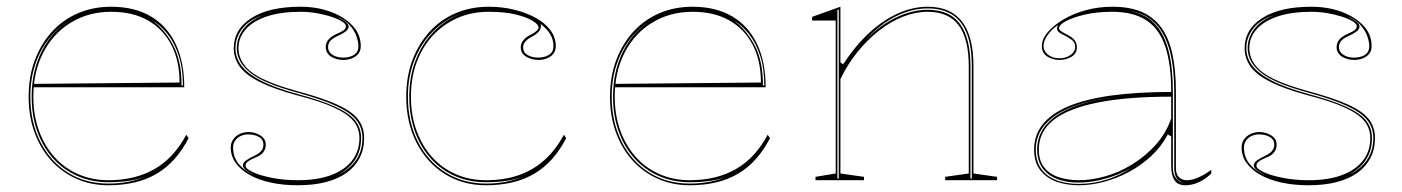

<svg xmlns="http://www.w3.org/2000/svg" viewBox="-20 -535 4162 570"><path d="M310 -515Q379 -515 427.5 -486.5Q476 -458 501.5 -404.5Q527 -351 527 -276H79V-286L513 -290Q513 -355 488.5 -402Q464 -449 419 -474.5Q374 -500 310 -500Q243 -500 190.5 -468Q138 -436 108.5 -379Q79 -322 79 -248Q79 -193 95.5 -147.5Q112 -102 141.5 -69Q171 -36 212 -18Q253 0 302 0Q342 0 376.5 -8.5Q411 -17 439.5 -33.5Q468 -50 491.5 -75.5Q515 -101 533 -135L540 -125Q522 -90 498.5 -63.5Q475 -37 445.5 -19.5Q416 -2 380 6.5Q344 15 302 15Q250 15 206.5 -4.5Q163 -24 131.5 -59Q100 -94 82.5 -142Q65 -190 65 -248Q65 -307 83 -355.5Q101 -404 133.5 -440Q166 -476 211 -495.5Q256 -515 310 -515ZM70 -248Q70 -173 99.5 -114.5Q129 -56 181 -23Q233 10 302 10Q335 10 364 4Q393 -2 413 -12Q394 -3 365.5 1.5Q337 6 302 6Q252 6 210 -12.5Q168 -31 137.5 -65Q107 -99 90.5 -145.5Q74 -192 74 -248Q74 -325 105 -385Q136 -445 190 -476Q153 -455 126 -421Q99 -387 84.5 -343.5Q70 -300 70 -248ZM519 -281H523Q523 -331 511 -368.5Q499 -406 478.5 -432.5Q458 -459 430 -476Q469 -448 494 -401Q519 -354 519 -281Z M864 15Q820 15 783.5 7Q747 -1 720.5 -16Q694 -31 679.5 -51.5Q665 -72 665 -97Q665 -111 672.5 -121.5Q680 -132 692 -137.5Q704 -143 717 -143Q730 -143 742 -138.5Q754 -134 761.5 -126Q769 -118 769 -105Q769 -93 762 -83.5Q755 -74 742 -69Q723 -61 716 -55.5Q709 -50 709 -43Q709 -34 730.5 -24Q752 -14 787.5 -7Q823 0 864 0Q922 0 962.5 -15Q1003 -30 1025 -58Q1047 -86 1047 -125Q1047 -154 1029.5 -175.5Q1012 -197 972 -215.5Q932 -234 862 -252Q792 -271 750.5 -292Q709 -313 691.5 -337.5Q674 -362 674 -392Q674 -448 726.5 -481.5Q779 -515 872 -515Q921 -515 961.5 -500Q1002 -485 1026.5 -459Q1051 -433 1051 -398Q1051 -384 1043.5 -375Q1036 -366 1024 -361.5Q1012 -357 999 -357Q989 -357 980 -359.5Q971 -362 963.5 -366.5Q956 -371 951.5 -378.5Q947 -386 947 -395Q947 -420 979 -434Q995 -441 1001 -446Q1007 -451 1007 -457Q1007 -464 995 -471.5Q983 -479 963 -485.5Q943 -492 919.5 -496Q896 -500 872 -500Q814 -500 773 -486.5Q732 -473 710 -448.5Q688 -424 688 -392Q688 -366 704.5 -343Q721 -320 759.5 -301Q798 -282 864 -264Q938 -244 981 -224.5Q1024 -205 1042.5 -181.5Q1061 -158 1061 -125Q1061 -92 1047.5 -66Q1034 -40 1009 -22Q984 -4 947.5 5.5Q911 15 864 15ZM737 -14Q718 -24 709.5 -30.5Q701 -37 701 -44Q701 -52 711 -59Q721 -66 734 -72Q749 -79 755.5 -87Q762 -95 762 -105Q762 -121 748.5 -128.5Q735 -136 717 -136Q705 -136 695 -131.5Q685 -127 678.5 -118Q672 -109 672 -97Q672 -69 688.5 -48.5Q705 -28 737 -14ZM979 -14Q1004 -25 1021 -41Q1038 -57 1047 -78Q1056 -99 1056 -125Q1056 -156 1038 -178.5Q1020 -201 978 -220.5Q936 -240 863 -260Q812 -274 777.5 -288.5Q743 -303 722.5 -319.5Q702 -336 692.5 -354Q683 -372 683 -392Q683 -422 702 -448Q721 -474 761 -490Q719 -476 699 -449.5Q679 -423 679 -392Q679 -364 696.5 -340.5Q714 -317 754 -296Q794 -275 863 -256Q934 -237 975.5 -218Q1017 -199 1034.5 -177Q1052 -155 1052 -125Q1052 -87 1033 -59Q1014 -31 979 -14ZM999 -364Q1011 -364 1021.5 -367.5Q1032 -371 1038 -378.5Q1044 -386 1044 -398Q1044 -410 1038.5 -426.5Q1033 -443 1019 -459.5Q1005 -476 979 -486Q999 -476 1007 -469.5Q1015 -463 1015 -456Q1015 -448 1005.5 -441Q996 -434 982 -428Q967 -421 960.5 -413.5Q954 -406 954 -395Q954 -385 960.5 -378Q967 -371 977 -367.5Q987 -364 999 -364Z M1423 15Q1354 15 1300.5 -18.5Q1247 -52 1216.5 -111.5Q1186 -171 1186 -248Q1186 -307 1204 -355.5Q1222 -404 1254.5 -440Q1287 -476 1332 -495.5Q1377 -515 1431 -515Q1470 -515 1505.5 -506.5Q1541 -498 1569.5 -482.5Q1598 -467 1614 -445.5Q1630 -424 1630 -398Q1630 -384 1622.5 -375Q1615 -366 1603 -361.5Q1591 -357 1578 -357Q1559 -357 1542.5 -366.5Q1526 -376 1526 -395Q1526 -406 1534 -416Q1542 -426 1558 -433Q1579 -445 1579 -453Q1579 -462 1561.5 -473Q1544 -484 1511 -492Q1478 -500 1431 -500Q1380 -500 1338 -481.5Q1296 -463 1265 -429.5Q1234 -396 1217 -350Q1200 -304 1200 -248Q1200 -193 1216.5 -147.5Q1233 -102 1262.5 -69Q1292 -36 1333 -18Q1374 0 1423 0Q1477 0 1520 -15Q1563 -30 1596.5 -60Q1630 -90 1654 -135L1661 -125Q1643 -90 1619.5 -63.5Q1596 -37 1566.5 -19.5Q1537 -2 1501 6.5Q1465 15 1423 15ZM1585 -464 1586 -460Q1586 -450 1580.5 -442.5Q1575 -435 1561 -427Q1533 -413 1533 -395Q1533 -379 1546.5 -371.5Q1560 -364 1578 -364Q1596 -364 1609.5 -372Q1623 -380 1623 -398Q1623 -408 1620.5 -417Q1618 -426 1613 -434Q1608 -442 1601 -449.5Q1594 -457 1585 -464ZM1191 -248Q1191 -173 1220.5 -114.5Q1250 -56 1302.5 -23Q1355 10 1423 10Q1456 10 1485 4Q1514 -2 1534 -12Q1515 -3 1486.5 1.5Q1458 6 1423 6Q1372 6 1330.5 -12.5Q1289 -31 1258.5 -65Q1228 -99 1211.5 -145.5Q1195 -192 1195 -248Q1195 -308 1214.5 -357.5Q1234 -407 1269 -442.5Q1304 -478 1351 -495Q1303 -479 1267 -443.5Q1231 -408 1211 -358.5Q1191 -309 1191 -248Z M2036 -515Q2105 -515 2153.5 -486.5Q2202 -458 2227.5 -404.5Q2253 -351 2253 -276H1805V-286L2239 -290Q2239 -355 2214.5 -402Q2190 -449 2145 -474.5Q2100 -500 2036 -500Q1969 -500 1916.5 -468Q1864 -436 1834.5 -379Q1805 -322 1805 -248Q1805 -193 1821.5 -147.5Q1838 -102 1867.5 -69Q1897 -36 1938 -18Q1979 0 2028 0Q2068 0 2102.5 -8.5Q2137 -17 2165.5 -33.5Q2194 -50 2217.5 -75.5Q2241 -101 2259 -135L2266 -125Q2248 -90 2224.5 -63.5Q2201 -37 2171.5 -19.5Q2142 -2 2106 6.5Q2070 15 2028 15Q1976 15 1932.5 -4.5Q1889 -24 1857.5 -59Q1826 -94 1808.5 -142Q1791 -190 1791 -248Q1791 -307 1809 -355.5Q1827 -404 1859.5 -440Q1892 -476 1937 -495.5Q1982 -515 2036 -515ZM1796 -248Q1796 -173 1825.5 -114.5Q1855 -56 1907 -23Q1959 10 2028 10Q2061 10 2090 4Q2119 -2 2139 -12Q2120 -3 2091.5 1.5Q2063 6 2028 6Q1978 6 1936 -12.5Q1894 -31 1863.5 -65Q1833 -99 1816.5 -145.5Q1800 -192 1800 -248Q1800 -325 1831 -385Q1862 -445 1916 -476Q1879 -455 1852 -421Q1825 -387 1810.5 -343.5Q1796 -300 1796 -248ZM2245 -281H2249Q2249 -331 2237 -368.5Q2225 -406 2204.5 -432.5Q2184 -459 2156 -476Q2195 -448 2220 -401Q2245 -354 2245 -281Z M2940 -10V0H2786V-10L2856 -20V-338Q2856 -420 2826 -460Q2796 -500 2734 -500Q2698 -500 2661 -485.5Q2624 -471 2589.5 -444Q2555 -417 2525.5 -380.5Q2496 -344 2475 -300V-20L2545 -10V0H2401V-10L2461 -20V-474H2391V-485L2475 -515V-350L2483 -344Q2519 -399 2560 -437Q2601 -475 2645.5 -495Q2690 -515 2734 -515Q2768 -515 2793.5 -504Q2819 -493 2836 -471Q2853 -449 2861.5 -416Q2870 -383 2870 -338V-20ZM2466 -5H2470V-507L2466 -505ZM2861 -5H2865V-338Q2865 -397 2850.5 -435Q2836 -473 2807 -491.5Q2778 -510 2734 -510Q2688 -510 2640.5 -487Q2593 -464 2546 -413Q2593 -461 2641 -483.5Q2689 -506 2734 -506Q2799 -506 2830 -464Q2861 -422 2861 -338Z M3282 -515Q3333 -515 3368.5 -500Q3404 -485 3427 -454Q3450 -423 3460.5 -375Q3471 -327 3471 -262V-37Q3471 -17 3480.5 -8.5Q3490 0 3503 0Q3520 0 3539.5 -9Q3559 -18 3576 -31V-20Q3565 -9 3552 -1Q3539 7 3525.5 11Q3512 15 3499 15Q3477 15 3467 0.5Q3457 -14 3457 -43Q3457 -76 3457 -91.5Q3457 -107 3457 -114.5Q3457 -122 3457 -130L3447 -136Q3428 -100 3398 -72Q3368 -44 3331.5 -24.5Q3295 -5 3256.5 5Q3218 15 3183 15Q3147 15 3117 4.5Q3087 -6 3068.5 -29.5Q3050 -53 3050 -91Q3050 -176 3151 -219Q3252 -262 3457 -262Q3457 -344 3439.5 -396.5Q3422 -449 3383.5 -474.5Q3345 -500 3282 -500Q3236 -500 3200 -491.5Q3164 -483 3144 -472Q3124 -461 3124 -451Q3124 -447 3130 -442.5Q3136 -438 3152 -430Q3177 -417 3177 -395Q3177 -376 3161 -366.5Q3145 -357 3125 -357Q3106 -357 3089.5 -367Q3073 -377 3073 -398Q3073 -419 3090.5 -439.5Q3108 -460 3137.5 -477.5Q3167 -495 3204.5 -505Q3242 -515 3282 -515ZM3457 -248Q3326 -248 3238.5 -230.5Q3151 -213 3107.5 -178.5Q3064 -144 3064 -91Q3064 -58 3080 -38Q3096 -18 3123 -9Q3150 0 3183 0Q3220 0 3261 -11.5Q3302 -23 3340.5 -46.5Q3379 -70 3410 -104Q3441 -138 3457 -183ZM3183 11Q3224 11 3264 -1.5Q3304 -14 3338 -36Q3300 -15 3259.5 -4Q3219 7 3183 7Q3144 7 3116 -4.5Q3088 -16 3073.5 -38Q3059 -60 3059 -91Q3059 -157 3126 -198Q3193 -239 3317 -249Q3190 -239 3122.5 -198Q3055 -157 3055 -91Q3055 -58 3070 -35.5Q3085 -13 3114 -1Q3143 11 3183 11ZM3329 -504Q3355 -499 3376 -488.5Q3397 -478 3413 -459Q3438 -430 3450 -380.5Q3462 -331 3462 -262V-37Q3462 -28 3464 -20.5Q3466 -13 3470 -7.5Q3474 -2 3480 2Q3482 4 3485 5.5Q3488 7 3492 8Q3477 1 3471.5 -9Q3466 -19 3466 -37V-262Q3466 -332 3453.5 -381Q3441 -430 3415 -460Q3404 -472 3391 -481Q3378 -490 3362.5 -495.5Q3347 -501 3329 -504ZM3125 -362Q3145 -362 3158.5 -372Q3172 -382 3172 -395Q3172 -409 3162 -416.5Q3152 -424 3140 -430Q3133 -433 3125.5 -438Q3118 -443 3118 -451Q3118 -457 3123 -462Q3109 -453 3099 -442Q3089 -431 3083.5 -420Q3078 -409 3078 -398Q3078 -383 3091.5 -372.5Q3105 -362 3125 -362Z M3865 15Q3821 15 3784.5 7Q3748 -1 3721.5 -16Q3695 -31 3680.5 -51.5Q3666 -72 3666 -97Q3666 -111 3673.5 -121.5Q3681 -132 3693 -137.5Q3705 -143 3718 -143Q3731 -143 3743 -138.5Q3755 -134 3762.5 -126Q3770 -118 3770 -105Q3770 -93 3763 -83.5Q3756 -74 3743 -69Q3724 -61 3717 -55.5Q3710 -50 3710 -43Q3710 -34 3731.5 -24Q3753 -14 3788.5 -7Q3824 0 3865 0Q3923 0 3963.5 -15Q4004 -30 4026 -58Q4048 -86 4048 -125Q4048 -154 4030.5 -175.5Q4013 -197 3973 -215.5Q3933 -234 3863 -252Q3793 -271 3751.5 -292Q3710 -313 3692.5 -337.5Q3675 -362 3675 -392Q3675 -448 3727.5 -481.5Q3780 -515 3873 -515Q3922 -515 3962.5 -500Q4003 -485 4027.5 -459Q4052 -433 4052 -398Q4052 -384 4044.5 -375Q4037 -366 4025 -361.5Q4013 -357 4000 -357Q3990 -357 3981 -359.5Q3972 -362 3964.5 -366.5Q3957 -371 3952.5 -378.5Q3948 -386 3948 -395Q3948 -420 3980 -434Q3996 -441 4002 -446Q4008 -451 4008 -457Q4008 -464 3996 -471.5Q3984 -479 3964 -485.5Q3944 -492 3920.5 -496Q3897 -500 3873 -500Q3815 -500 3774 -486.5Q3733 -473 3711 -448.5Q3689 -424 3689 -392Q3689 -366 3705.5 -343Q3722 -320 3760.5 -301Q3799 -282 3865 -264Q3939 -244 3982 -224.5Q4025 -205 4043.5 -181.5Q4062 -158 4062 -125Q4062 -92 4048.5 -66Q4035 -40 4010 -22Q3985 -4 3948.5 5.5Q3912 15 3865 15ZM3738 -14Q3719 -24 3710.5 -30.5Q3702 -37 3702 -44Q3702 -52 3712 -59Q3722 -66 3735 -72Q3750 -79 3756.5 -87Q3763 -95 3763 -105Q3763 -121 3749.5 -128.5Q3736 -136 3718 -136Q3706 -136 3696 -131.5Q3686 -127 3679.5 -118Q3673 -109 3673 -97Q3673 -69 3689.5 -48.5Q3706 -28 3738 -14ZM3980 -14Q4005 -25 4022 -41Q4039 -57 4048 -78Q4057 -99 4057 -125Q4057 -156 4039 -178.5Q4021 -201 3979 -220.5Q3937 -240 3864 -260Q3813 -274 3778.5 -288.5Q3744 -303 3723.5 -319.5Q3703 -336 3693.5 -354Q3684 -372 3684 -392Q3684 -422 3703 -448Q3722 -474 3762 -490Q3720 -476 3700 -449.5Q3680 -423 3680 -392Q3680 -364 3697.5 -340.5Q3715 -317 3755 -296Q3795 -275 3864 -256Q3935 -237 3976.5 -218Q4018 -199 4035.5 -177Q4053 -155 4053 -125Q4053 -87 4034 -59Q4015 -31 3980 -14ZM4000 -364Q4012 -364 4022.5 -367.5Q4033 -371 4039 -378.5Q4045 -386 4045 -398Q4045 -410 4039.5 -426.5Q4034 -443 4020 -459.5Q4006 -476 3980 -486Q4000 -476 4008 -469.5Q4016 -463 4016 -456Q4016 -448 4006.5 -441Q3997 -434 3983 -428Q3968 -421 3961.5 -413.5Q3955 -406 3955 -395Q3955 -385 3961.5 -378Q3968 -371 3978 -367.5Q3988 -364 4000 -364Z"/></svg>

Font: Kalnia Glaze Thin
Style: Regular
Weight: 100
Designer: Frida Medrano
Foundry: Frida Medrano
Version: Version 1.110